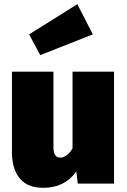

<svg xmlns="http://www.w3.org/2000/svg" viewBox="-20 -876 606 916"><path d="M524 0H351L344 -58Q289 20 186 20Q111 20 74 -25Q37 -70 37 -150V-534H235V-176Q235 -147 243.5 -135.5Q252 -124 268 -124Q282 -124 297.5 -135Q313 -146 326 -168V-534H524ZM349 -856 423 -712 172 -613 119 -712Z"/></svg>

Font: Fira Sans Black
Style: Regular
Weight: 900
Designer: Carrois Corporate & Edenspiekermann AG
Foundry: Carrois Corporate GbR & Edenspiekermann AG
Version: Version 4.203